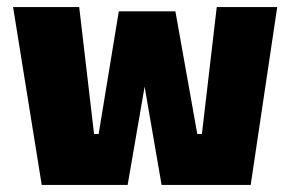

<svg xmlns="http://www.w3.org/2000/svg" viewBox="-20 -523 822 543"><path d="M98 0 17 -503H204L246 -144H259L316 -491H476L538 -144H551L593 -503H764L689 0H437L389 -278L341 0Z"/></svg>

Font: Cairo Play Black
Style: Regular
Weight: 900
Version: Version 3.119